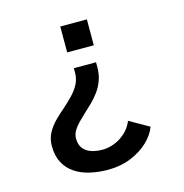

<svg xmlns="http://www.w3.org/2000/svg" viewBox="-105 -597 860 899"><g transform="rotate(-15 325.0 -147.0)"><path d="M385 -295V-271.5Q385 -237 375 -209Q365 -181 348.5 -158Q332 -135 312.2 -115.5Q292.5 -96 273 -78.5Q254 -61 238 -44.5Q222 -28 212 -10.8Q202 6.5 202 26Q202 49.5 210.8 65.2Q219.5 81 234.5 90.5Q249.5 100 268.5 104.2Q287.5 108.5 307.5 108.5Q332 108.5 355.2 101.2Q378.5 94 399 80.5Q419.5 67 435 48.5Q450.5 30 458.5 8.5L553.5 62.5Q540.5 99 506 132Q471.5 165 421.2 185.5Q371 206 310.5 206Q264.5 206 223.2 196.5Q182 187 150.8 166.2Q119.5 145.5 101.5 112Q83.5 78.5 83.5 30.5Q83.5 -4 98.2 -31.8Q113 -59.5 136 -82.8Q159 -106 184 -127Q208 -148.5 229.2 -170.2Q250.5 -192 264 -217.5Q277.5 -243 277.5 -274.5V-295ZM395.5 -374.5H266.5V-500H395.5Z"/></g></svg>

Font: Trispace Thin Medium
Style: Regular
Weight: 500
Version: Version 1.210